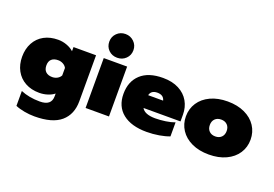

<svg xmlns="http://www.w3.org/2000/svg" viewBox="-126 -1129 2481 1736"><g transform="rotate(20 1114.0 -261.0)"><path d="M119 196V53Q199 87 303 87Q414 87 414 -3V-30Q390 -10 351.5 2.5Q313 15 271 15Q194 15 136 -17Q78 -49 46.5 -107Q15 -165 15 -240Q15 -316 46.5 -374Q78 -432 135.5 -463.5Q193 -495 271 -495Q314 -495 354.5 -480Q395 -465 422 -440V-480H639V-38Q639 89 557 159.5Q475 230 303 230Q255 230 205.5 221Q156 212 119 196ZM414 -204V-276Q403 -297 381 -309Q359 -321 333 -321Q293 -321 270.5 -301Q248 -281 248 -241Q248 -201 270.5 -180Q293 -159 333 -159Q359 -159 381 -171Q403 -183 414 -204Z M709 -638Q709 -686 742.5 -719Q776 -752 825 -752Q873 -752 907 -719Q941 -686 941 -638Q941 -589 907.5 -556.5Q874 -524 825 -524Q775 -524 742 -556.5Q709 -589 709 -638ZM713 -480H938V0H713Z M991 -238Q991 -357 1065.5 -426Q1140 -495 1280 -495Q1369 -495 1432.5 -462Q1496 -429 1528.5 -372Q1561 -315 1561 -244V-179H1205Q1234 -127 1336 -127Q1383 -127 1434.5 -134.5Q1486 -142 1522 -156V-21Q1482 -5 1423.5 5Q1365 15 1304 15Q1156 15 1073.5 -51Q991 -117 991 -238ZM1349 -302Q1337 -352 1276 -352Q1217 -352 1205 -302Z M1591 -240Q1591 -313 1629 -371Q1667 -429 1737.5 -462Q1808 -495 1902 -495Q1996 -495 2066.5 -462Q2137 -429 2175 -371Q2213 -313 2213 -240Q2213 -167 2175 -109Q2137 -51 2066.5 -18Q1996 15 1902 15Q1808 15 1737.5 -18Q1667 -51 1629 -109Q1591 -167 1591 -240ZM1983 -240Q1983 -277 1961 -299Q1939 -321 1902 -321Q1865 -321 1843 -299Q1821 -277 1821 -240Q1821 -203 1843 -181Q1865 -159 1902 -159Q1939 -159 1961 -181Q1983 -203 1983 -240Z"/></g></svg>

Font: Prompt Black
Style: Regular
Weight: 900
Designer: Katatrad Team
Foundry: CadsonDemak
Version: Version 1.000